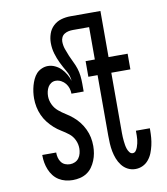

<svg xmlns="http://www.w3.org/2000/svg" viewBox="-83 -805 766 882"><g transform="rotate(-10 300.0 -363.5)"><path d="M186 8Q169 8 152.5 4Q136 0 121.5 -9Q107 -18 96.5 -31.5Q86 -45 79.5 -61Q73 -77 70 -93.5Q67 -110 67 -127V-130H132V-129Q132 -117 135 -105.5Q138 -94 145 -84.5Q152 -75 163 -70.5Q174 -66 186 -66Q198 -66 209 -71Q220 -76 227 -85.5Q234 -95 237 -107Q240 -119 240 -130Q240 -151 231 -170Q222 -189 206 -201.5Q190 -214 172.5 -224.5Q155 -235 140 -248.5Q125 -262 112.5 -278Q100 -294 91.5 -313Q83 -332 79 -352Q75 -372 75 -392Q75 -407 77 -422Q79 -437 83 -451.5Q87 -466 93.5 -480Q100 -494 109.5 -504.5Q119 -515 133.5 -521.5Q148 -528 163 -528Q180 -528 196 -520.5Q212 -513 224 -501Q236 -489 245 -473.5Q254 -458 259 -442Q257 -467 244 -489Q231 -511 220 -533.5Q209 -556 202 -580Q195 -604 195 -630Q195 -651 202 -672Q209 -693 225 -708Q241 -723 262 -729Q283 -735 305 -735H413V-671H305Q295 -671 285 -669Q275 -667 266 -661.5Q257 -656 252.5 -646.5Q248 -637 248 -627Q248 -609 254 -591.5Q260 -574 267 -557.5Q274 -541 282 -525Q290 -509 295.5 -492Q301 -475 303 -457Q305 -439 305 -421V-384H248Q248 -397 244 -409.5Q240 -422 232 -432Q224 -442 212 -448.5Q200 -455 186 -455Q175 -455 165.5 -449Q156 -443 150.5 -433.5Q145 -424 142.5 -413Q140 -402 140 -391Q140 -371 149 -352Q158 -333 173.5 -320Q189 -307 206 -296.5Q223 -286 238.5 -273Q254 -260 266.5 -244Q279 -228 288 -209Q297 -190 301 -170.5Q305 -151 305 -130Q305 -113 302 -96Q299 -79 292.5 -63Q286 -47 276 -33Q266 -19 251.5 -9.5Q237 0 220 4Q203 8 186 8ZM478 8Q459 8 442.5 -0.5Q426 -9 414.5 -24Q403 -39 396.5 -56Q390 -73 386.5 -91Q383 -109 382 -128Q381 -147 381 -165V-447H338V-520H381V-735H445V-520H534V-447H445V-165Q445 -156 445.5 -146.5Q446 -137 447 -127.5Q448 -118 449.5 -109Q451 -100 454 -91Q457 -82 463 -74Q469 -66 478 -66Q487 -66 492.5 -73.5Q498 -81 501 -89.5Q504 -98 506 -106.5Q508 -115 509 -124Q510 -133 510 -142Q510 -151 510 -160V-165H575V-156Q575 -138 573.5 -120.5Q572 -103 568 -85.5Q564 -68 557.5 -51.5Q551 -35 539.5 -21Q528 -7 512 0.5Q496 8 478 8Z"/></g></svg>

Font: Nova
Style: Regular
Weight: 400
Monospace: yes
Designer: Belleve Invis
Foundry: Belleve Invis
Version: Version 24.1.4; ttfautohint (v1.8.4)